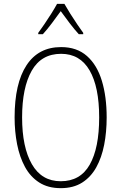

<svg xmlns="http://www.w3.org/2000/svg" viewBox="-20 -969 631 999"><path d="M535 -358Q535 -282 522 -215.5Q509 -149 481 -98.5Q453 -48 407.5 -19Q362 10 296 10Q230 10 184 -19.5Q138 -49 110 -100.5Q82 -152 69 -218.5Q56 -285 56 -358Q56 -535 118 -629.5Q180 -724 298 -724Q380 -724 432.5 -677.5Q485 -631 510 -548.5Q535 -466 535 -358ZM95 -358Q95 -203 146 -114.5Q197 -26 296 -26Q398 -26 447 -112.5Q496 -199 496 -358Q496 -517 446 -603Q396 -689 298 -689Q195 -689 145 -601Q95 -513 95 -358ZM315 -949Q328 -926 346.5 -896.5Q365 -867 383.5 -840Q402 -813 413 -798V-791H390Q367 -816 342 -849Q317 -882 296 -911Q276 -883 250.5 -849Q225 -815 203 -791H179V-798Q193 -817 211.5 -844Q230 -871 247.5 -899Q265 -927 277 -949Z"/></svg>

Font: Noto Sans Telugu Condensed ExtraLight
Style: Regular
Weight: 200
Width: 3
Designer: Jelle Bosma - Monotype Design Team
Foundry: Monotype Imaging Inc.
Version: Version 2.005; ttfautohint (v1.8.4.7-5d5b)